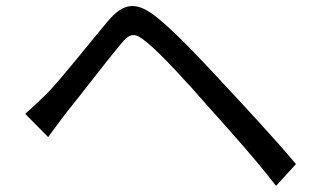

<svg xmlns="http://www.w3.org/2000/svg" viewBox="-20 -653 1040 626"><path d="M62 -282 137 -206C152 -226 174 -257 194 -283C239 -338 323 -448 371 -506C405 -548 419 -548 460 -514C504 -478 587 -388 655 -310C720 -237 811 -137 880 -47L945 -118C873 -204 771 -313 704 -385C640 -454 558 -542 497 -592C425 -652 383 -645 330 -582C267 -507 180 -396 133 -348C106 -322 88 -304 62 -282Z"/></svg>

Font: Noto Sans JP Regular
Style: Regular
Weight: 400
Designer: Ryoko NISHIZUKA (kana & ideographs); Paul D. Hunt (Latin, Greek & Cyrillic); Wenlong ZHANG (bopomofo); Sandoll Communica
Foundry: Adobe Systems Incorporated
Version: Version 1.004;PS 1.004;hotconv 1.0.82;makeotf.lib2.5.63406